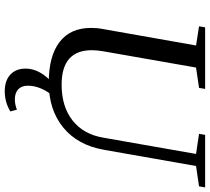

<svg xmlns="http://www.w3.org/2000/svg" viewBox="-58 -637 892 816"><g transform="rotate(90 388.0 -229.0)"><path d="M634.3 -616.2 548.8 -628.9 553.2 -654.8H776.4L772 -628.9L685.5 -616.2L616.7 -225.1Q597.2 -113.3 522 -51.8Q446.8 9.8 331.5 9.8Q217.8 9.8 158.2 -36.4Q98.6 -82.5 98.6 -169.9Q98.6 -196.8 103.5 -221.2L173.3 -616.2L91.8 -628.9L96.2 -654.8H357.9L353.5 -628.9L267.1 -616.2L198.2 -223.1Q193.4 -196.8 193.4 -173.3Q193.4 -44.9 339.8 -44.9Q433.1 -44.9 491.9 -91.3Q550.8 -137.7 564.9 -221.2ZM453.6 172.9Q414.6 196.8 367.7 196.8Q322.8 196.8 297.1 173.1Q271.5 149.4 271.5 107.9Q271.5 77.1 288.1 47.1Q304.7 17.1 335 -7.8H388.2Q367.7 15.1 356 43Q344.2 70.8 344.2 98.6Q344.2 125 359.4 139.4Q374.5 153.8 402.3 153.8Q424.8 153.8 445.8 145Z"/></g></svg>

Font: Liberation Serif
Style: Italic
Weight: 400
Italic angle: -16.333°
Designer: Steve Matteson
Foundry: Ascender Corporation
Version: Version 2.1.5